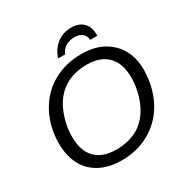

<svg xmlns="http://www.w3.org/2000/svg" viewBox="-196 -1037 1170 1209"><g transform="rotate(-30 389.0 -432.0)"><path d="M458 -698Q592 -698 671 -621Q750 -545 750 -416Q748 -318 717.5 -239.5Q687 -161 633 -105.5Q579 -50 506 -20Q433 10 346 10Q277 10 222.5 -10Q168 -30 130.5 -67.5Q93 -105 73.5 -158.5Q54 -212 54 -280Q54 -396 105 -494Q157 -593 249 -645.5Q341 -698 458 -698ZM454 -623Q356 -623 288 -579Q220 -535 183 -449Q147 -363 147 -275Q147 -172 199 -119Q251 -66 351 -66Q446 -66 514 -108Q581 -150 619 -234Q657 -321 657 -414Q657 -516 604 -569.5Q551 -623 454 -623ZM484 -874Q541 -874 572 -843Q603 -812 603 -757V-747H551Q550 -777 529 -794.5Q508 -812 473 -812Q440 -812 411 -796Q382 -780 369 -747H318Q337 -805 380.5 -839.5Q424 -874 484 -874Z"/></g></svg>

Font: Libra Sans Modern
Style: Italic
Weight: 400
Italic angle: -12°
Foundry: Stefan Peev, Context Ltd
Version: Version 1.000